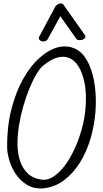

<svg xmlns="http://www.w3.org/2000/svg" viewBox="-20 -1102 599 1114"><path d="M21.5 -247.1Q20.5 -370.1 46.9 -471.2Q73.2 -572.3 116.2 -647.5Q159.2 -722.7 212.4 -769Q265.6 -815.4 318.4 -828.1Q371.1 -840.8 418 -818.4Q464.8 -795.9 494.1 -733.4Q520.5 -677.7 530.3 -604Q540 -530.3 533.7 -451.7Q527.3 -373 504.9 -296.9Q482.4 -220.7 443.8 -158.7Q405.3 -96.7 351.6 -56.2Q297.9 -15.6 228.5 -8.8Q173.8 -5.9 134.8 -30.8Q95.7 -55.7 70.8 -93.3Q45.9 -130.9 33.7 -173.3Q21.5 -215.8 21.5 -247.1ZM228.5 -719.7Q211.9 -706.1 191.4 -671.9Q170.9 -637.7 151.4 -590.3Q131.8 -543 115.7 -487.3Q99.6 -431.6 90.3 -375Q81.1 -318.4 81.5 -264.6Q82 -210.9 96.7 -167.5Q111.3 -124 141.6 -95.2Q171.9 -66.4 222.7 -59.6Q261.7 -54.7 301.3 -85Q340.8 -115.2 374 -167Q407.2 -218.8 432.1 -284.7Q457 -350.6 468.8 -416Q478.5 -474.6 478.5 -530.8Q478.5 -586.9 467.8 -633.8Q457 -680.7 436.5 -714.8Q416 -749 385.7 -763.7Q355.5 -778.3 315.9 -769Q276.4 -759.8 228.5 -719.7ZM253.9 -870.1Q247.1 -864.3 238.3 -862.3Q229.5 -860.4 221.7 -862.8Q213.9 -865.2 209 -871.1Q204.1 -877 206.1 -886.7L301.8 -1065.4Q302.7 -1068.4 309.6 -1073.2Q316.4 -1078.1 324.2 -1080.6Q332 -1083 339.4 -1081.5Q346.7 -1080.1 350.6 -1071.3L469.7 -902.3Q478.5 -891.6 474.6 -884.3Q470.7 -877 461.9 -873Q453.1 -869.1 441.9 -869.1Q430.7 -869.1 424.8 -874L330.1 -1007.8Z"/></svg>

Font: Shadows Into Light Two
Style: Regular
Weight: 400
Designer: Kimberly Geswein
Foundry: Kimberly Geswein
Version: Version 1.003 2012